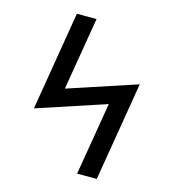

<svg xmlns="http://www.w3.org/2000/svg" viewBox="-109 -825 819 914"><g transform="rotate(15 300.0 -367.5)"><path d="M355 0 415 -359 76 -247 157 -735H254L194 -376L533 -488L452 0Z"/></g></svg>

Font: Iosevka Etoile Medium Oblique
Style: Regular
Weight: 500
Italic angle: -9°
Designer: Belleve Invis
Foundry: Belleve Invis
Version: Version 15.5.2; ttfautohint (v1.8.4)